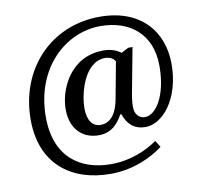

<svg xmlns="http://www.w3.org/2000/svg" viewBox="-90 -811 1102 1049"><g transform="rotate(-10 460.5 -286.0)"><path d="M441 142C565 142 667 94 734 44L711 7C652 49 561 90 452 90C286 90 145 1 145 -225C145 -496 330 -663 524 -663C688 -663 805 -570 805 -393C805 -225 738 -131 680 -131C651 -131 623 -150 623 -199C623 -223 629 -262 630 -266L678 -520H654L614 -499C593 -515 562 -529 518 -529C331 -529 259 -355 259 -248C259 -131 331 -77 413 -77C481 -77 520 -117 548 -169H554C574 -109 614 -77 673 -77C767 -77 872 -197 872 -392C872 -573 756 -714 530 -714C256 -714 61 -504 61 -225C61 22 224 142 441 142ZM433 -131C390 -131 361 -166 361 -235C361 -319 405 -487 520 -487C543 -487 567 -476 575 -458L537 -254C526 -194 498 -131 433 -131Z"/></g></svg>

Font: Noto Serif Medium
Style: Regular
Weight: 500
Designer: Monotype Design Team
Foundry: Monotype Imaging Inc.
Version: Version 2.013